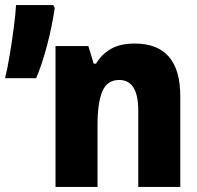

<svg xmlns="http://www.w3.org/2000/svg" viewBox="-153 -734 773 754"><path d="M-11 -427Q12 -481 31.5 -554.5Q51 -628 62 -703L56 -714H-90Q-92 -678 -99 -624.5Q-106 -571 -115 -517Q-124 -463 -133 -427ZM230 0V-244Q230 -331 249 -375.5Q268 -420 315 -420Q390 -420 390 -300V0H555V-356Q555 -563 376 -563Q320 -563 283.5 -542.5Q247 -522 224 -484H215L194 -553H65V0Z"/></svg>

Font: Noto Sans Mono UI ExtraBold
Style: Regular
Weight: 800
Designer: Monotype Design team
Foundry: Monotype Imaging Inc.
Version: 1.000